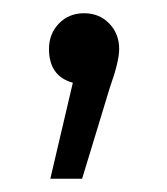

<svg xmlns="http://www.w3.org/2000/svg" viewBox="-20 -124 252 290"><path d="M160 -50Q160 -31 146 8L104 146H56L90 1Q54 -9 54 -50Q54 -73 69 -88.5Q84 -104 107 -104Q130 -104 145 -88.5Q160 -73 160 -50Z"/></svg>

Font: Montserrat Alternates
Style: Regular
Weight: 400
Designer: Julieta Ulanovsky
Foundry: Julieta Ulanovsky
Version: Version 7.200;PS 007.200;hotconv 1.0.88;makeotf.lib2.5.64775